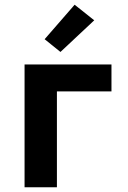

<svg xmlns="http://www.w3.org/2000/svg" viewBox="-20 -793 540 813"><path d="M84 0V-520H452V-406H221V0ZM236 -573 169 -627 296 -773 379 -707Z"/></svg>

Font: Iosevka Term Curly Heavy
Style: Regular
Weight: 900
Designer: Belleve Invis
Foundry: Belleve Invis
Version: Version 32.3.0